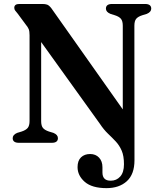

<svg xmlns="http://www.w3.org/2000/svg" viewBox="-20 -720 803 968"><path d="M483.5 -96 187.5 -508V-109.5Q187.5 -86 196.5 -75Q205.5 -64 226.5 -57L249.5 -50Q272 -40.5 272 -23.5Q272 0 241 0H75.5Q44 0 44 -23.5Q44 -40.5 66.5 -50L89.5 -57Q110.5 -64 119.8 -75.2Q129 -86.5 129 -110V-542.5Q129 -562.5 124.8 -573Q120.5 -583.5 110 -596L69 -651.5Q61.5 -660.5 56.8 -666.5Q52 -672.5 52 -680.5Q52 -700 77.5 -700H194Q207.5 -700 217.2 -696.8Q227 -693.5 238.5 -679L599 -168.5V-590Q599 -613.5 590 -624.8Q581 -636 559.5 -643L537 -650Q514 -659.5 514 -676.5Q514 -700 545.5 -700H711Q742.5 -700 742.5 -676.5Q742.5 -659.5 720 -650L697 -643Q675.5 -636 666.5 -625Q657.5 -614 657.5 -590L658 87.5Q658 158.5 619.5 193.5Q581 228.5 517 228.5Q443.5 228.5 407.2 196.8Q371 165 371 122.5Q371 90 388.5 73.2Q406 56.5 434.5 56.5Q462.5 56.5 479.5 74.8Q496.5 93 496.5 123V149.5Q496.5 191.5 538.5 191Q567.5 191 586.2 170Q605 149 605 108Q605 66 593.5 39.5Q582 13 563.8 -6.5Q545.5 -26 524.2 -46.2Q503 -66.5 483.5 -96Z"/></svg>

Font: Fraunces 9pt SemiBold
Style: Regular
Weight: 600
Version: Version 1.000;[b76b70a41]